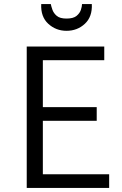

<svg xmlns="http://www.w3.org/2000/svg" viewBox="-20 -921 600 941"><path d="M111 0V-693H491V-626H190V-396H454V-329H190V-67H515V0ZM306 -770Q254 -770 216.5 -804.5Q179 -839 182 -901H229Q231 -890 237 -873Q243 -856 258.5 -843Q274 -830 306 -830Q339 -830 355 -843Q371 -856 376.5 -873Q382 -890 382 -901H430Q433 -839 396 -804.5Q359 -770 306 -770Z"/></svg>

Font: Ubuntu Sans Mono
Style: Regular
Weight: 400
Monospace: yes
Designer: Dalton Maag Ltd
Foundry: Dalton Maag Ltd
Version: Version 1.006